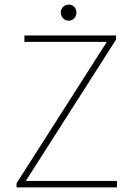

<svg xmlns="http://www.w3.org/2000/svg" viewBox="-20 -814 578 834"><path d="M52 0V-18L444 -632H86V-660H484V-642L92 -28H488V0ZM278 -724Q265 -724 254.5 -734Q244 -744 244 -760Q244 -775 254.5 -784.5Q265 -794 279 -794Q292 -794 302 -784.5Q312 -775 312 -760Q312 -744 302 -734Q292 -724 278 -724Z"/></svg>

Font: Mada ExtraLight
Style: Regular
Weight: 250
Designer: Khaled Hosny
Version: Version 1.5